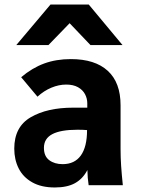

<svg xmlns="http://www.w3.org/2000/svg" viewBox="-20 -818 640 848"><path d="M43 -161.5Q43 -258 115.8 -300.2Q188.5 -342.5 303 -342.5H365.5V-362Q365.5 -383 355.5 -402Q345.5 -421 324.5 -432.8Q303.5 -444.5 272.5 -444.5Q240 -444.5 207 -430.8Q174 -417 145.5 -391L73.5 -477Q122 -518 175 -537.5Q228 -557 293 -557Q399.5 -557 456 -505.2Q512.5 -453.5 512.5 -353V-159.5Q512.5 -121.5 515 -85Q517.5 -48.5 522.5 0H371.5Q366.5 -32.5 366 -67Q346 -28.5 311.5 -9.2Q277 10 222 10Q162.5 10 122.2 -12.8Q82 -35.5 62.5 -74.2Q43 -113 43 -161.5ZM364.5 -243.5Q346 -245 322.5 -245Q248 -245 211 -225.5Q174 -206 174 -165Q174 -128 197.5 -110.5Q221 -93 256.5 -93Q309.5 -93 337 -131.2Q364.5 -169.5 364.5 -243.5ZM203 -798H372L521 -619H379.5L287.5 -715.5L194 -619H52Z"/></svg>

Font: JuliaMono ExtraBold
Style: Regular
Weight: 800
Monospace: yes
Designer: cormullion
Foundry: corm
Version: Version 0.055; ttfautohint (v1.8.4)